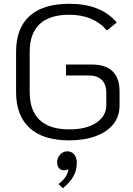

<svg xmlns="http://www.w3.org/2000/svg" viewBox="-20 -731 705 1015"><path d="M65 -244V-457Q65 -582 136.5 -646.5Q208 -711 347 -711Q514 -711 597 -612L545 -570Q475 -653 346 -653Q242 -653 189.5 -603.5Q137 -554 137 -457V-244Q137 -146 190 -96.5Q243 -47 346 -47Q436 -47 489 -82Q542 -117 542 -176V-240Q542 -285 518 -308.5Q494 -332 449 -332H329V-390H464Q612 -390 612 -247V-172Q612 -116 579.5 -75Q547 -34 486.5 -11.5Q426 11 345 11Q208 11 136.5 -54.5Q65 -120 65 -244ZM386 130Q386 171 366 204.5Q346 238 312 264L289 242Q336 208 342 163Q332 169 318 169Q301 169 291.5 157.5Q282 146 282 126Q282 105 297.5 87Q313 69 335 69Q359 69 372.5 85.5Q386 102 386 130Z"/></svg>

Font: KoHo
Style: Regular
Weight: 400
Version: Version 1.000; ttfautohint (v1.6)